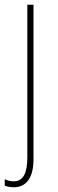

<svg xmlns="http://www.w3.org/2000/svg" viewBox="-36 -547 242 808"><path d="M22 241C67 241 105 211 105 123V-527H79V115C79 179 63 216 22 216C9 216 -6 213 -16 207V234C-7 238 5 241 22 241Z"/></svg>

Font: Noto Sans Gujarati Condensed Thin
Style: Regular
Weight: 100
Width: 3
Designer: Jelle Bosma - Monotype Design Team, Universal Thirst
Foundry: Monotype Imaging Inc.
Version: Version 2.106